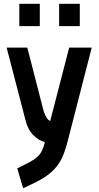

<svg xmlns="http://www.w3.org/2000/svg" viewBox="-20 -750 524 1013"><path d="M124 -499 210 -165Q225 -118 245 -112L345 -499H464L337 -5Q324 46 308 81Q292 116 266 143.5Q240 171 200.5 194Q161 217 102 243L71 138Q111 119 136 105.5Q161 92 176.5 78Q192 64 201 46Q210 28 217 -1Q187 -6 156.5 -36.5Q126 -67 114 -118L15 -499ZM82 -730H190V-612H82ZM292 -730H401V-612H292Z"/></svg>

Font: Panefresco 800wt
Style: Regular
Weight: 800
Designer: Campivisivi
Foundry: Campivisivi & Chank Co
Version: Version 1.001